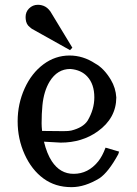

<svg xmlns="http://www.w3.org/2000/svg" viewBox="-20 -770 571 802"><path d="M282.2 -570.8 272.5 -560.5 112.8 -649.9 104.5 -656.7Q89.4 -668 87.4 -689.9Q86.9 -694.8 86.9 -698.7Q86.9 -720.2 101.1 -734.4Q116.7 -750 138.2 -750Q145 -750 152.3 -748.5Q170.9 -744.6 183.6 -730.5Q189 -724.6 190.4 -722.2ZM53.7 -263.2Q53.7 -336.4 83 -400.9Q111.8 -464.4 161.6 -501.5Q210.9 -538.1 270.5 -538.1Q327.1 -538.1 377.4 -504.9Q414.1 -484.9 442.9 -437Q463.4 -402.8 465.8 -362.8Q465.3 -276.4 388.2 -221.2Q322.8 -174.3 233.4 -174.3Q232.4 -174.3 163.6 -178.2Q175.8 -127.9 196.3 -96.7Q231 -43.9 287.1 -43.9H288.1Q348.1 -43.9 390.1 -95.7Q407.2 -116.7 420.9 -153.3L477.5 -136.7Q475.6 -128.9 474.1 -126Q433.1 -50.8 395.5 -25.4Q334.5 11.7 279.3 11.7H277.8Q210.9 11.7 161.6 -24.4Q112.3 -60.5 83 -125Q53.7 -189.5 53.7 -263.2ZM374 -363.3Q374 -418.5 344.7 -450.2Q319.3 -478 274.4 -481.9H273.4Q219.7 -481.9 187.5 -429.7Q163.1 -389.6 157.2 -330.1Q153.8 -295.4 153.8 -254.9Q153.8 -241.2 155.8 -223.1Q200.2 -222.2 244.6 -222.2Q267.6 -222.2 277.3 -224.6Q326.7 -236.8 345.7 -265.6Q374 -313 374 -363.3Z"/></svg>

Font: Modern Antiqua
Style: Regular
Weight: 500
Version: Version 1.0